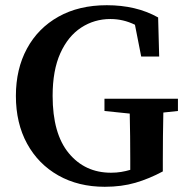

<svg xmlns="http://www.w3.org/2000/svg" viewBox="-20 -700 718 737"><path d="M382 17Q281 17 204 -26.5Q127 -70 84 -148.5Q41 -227 41 -332Q41 -435 83.5 -513.5Q126 -592 204.5 -636Q283 -680 390 -680Q446 -680 495 -668.5Q544 -657 587 -633L591 -483H522L498 -605Q453 -627 404 -627Q342 -627 291.5 -594Q241 -561 211.5 -495.5Q182 -430 182 -332Q182 -187 244 -112Q306 -37 406 -37Q427 -37 445 -40Q463 -43 480 -48V-87Q480 -131 479.5 -175.5Q479 -220 478 -264L381 -274V-321H663V-274L607 -268Q606 -222 605.5 -177Q605 -132 605 -85V-42Q553 -14 500 1.5Q447 17 382 17Z"/></svg>

Font: Source Serif Pro SemiBold
Style: Regular
Weight: 600
Designer: Frank Grießhammer
Foundry: Adobe Systems Incorporated
Version: Version 3.001;hotconv 1.0.111;makeotfexe 2.5.65597